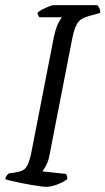

<svg xmlns="http://www.w3.org/2000/svg" viewBox="-28 -724 408 744"><path d="M151 0Q144 0 128.5 -2Q113 -4 93 -7.5Q73 -11 52.5 -15Q32 -19 16 -23Q0 -27 -8 -30Q-6 -38 -2 -43.5Q2 -49 6 -52L33 -56Q51 -59 62 -65Q73 -71 81 -89.5Q89 -108 96 -146L181 -582Q190 -621 199.5 -637.5Q209 -654 212 -657H125Q122 -660 120 -664.5Q118 -669 117 -675Q124 -681 136.5 -687.5Q149 -694 161.5 -699Q174 -704 180 -704H349Q353 -700 357 -692.5Q361 -685 360 -674L314 -661Q284 -653 272 -634Q260 -615 252 -575L164 -124Q160 -101 151.5 -84.5Q143 -68 136 -60L228 -50Q229 -49 231 -43Q233 -37 233 -30Q217 -18 193.5 -9Q170 0 151 0Z"/></svg>

Font: Texturina 12pt ExtraLight
Style: Italic
Weight: 250
Italic angle: -11°
Designer: Guillermo Torres Carreño
Foundry: Omnibus-Type
Version: Version 1.002